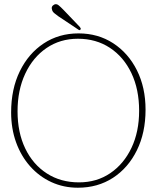

<svg xmlns="http://www.w3.org/2000/svg" viewBox="-20 -865 732 897"><path d="M347 -709Q438 -709 508.8 -663Q579.5 -617 619.8 -536.5Q660 -456 660 -352.5Q660 -245 619.5 -162.8Q579 -80.5 507.8 -34.2Q436.5 12 344 12Q277 12 220 -14.2Q163 -40.5 120.8 -88Q78.5 -135.5 55.2 -199.8Q32 -264 32 -340Q32 -449 72.5 -532Q113 -615 184 -662Q255 -709 347 -709ZM630 -347.5Q630 -447.5 594 -523.2Q558 -599 493.5 -641.5Q429 -684 344 -684Q261 -684 197.2 -640.5Q133.5 -597 97.8 -520.5Q62 -444 62 -345Q62 -246 98 -171.2Q134 -96.5 198.8 -54.8Q263.5 -13 349 -13Q432 -13 495.2 -56Q558.5 -99 594.2 -174.2Q630 -249.5 630 -347.5ZM276.5 -819 353 -739Q355 -736.5 356.8 -733Q358.5 -729.5 356 -727Q352 -722 347 -726L252.5 -789Q243 -796 234.5 -802.8Q226 -809.5 223.5 -818Q217 -835.5 234 -844Q244 -848 253.2 -840.8Q262.5 -833.5 276.5 -819Z"/></svg>

Font: Fraunces 144pt SuperSoft Thin
Style: Regular
Weight: 100
Version: Version 1.000;[0bf87f6ff]